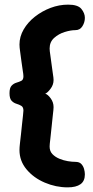

<svg xmlns="http://www.w3.org/2000/svg" viewBox="-20 -788 399 828"><path d="M272 20Q221 20 173 -0.5Q125 -21 94.5 -57.5Q64 -94 64 -141Q64 -152 66 -169.5Q68 -187 70.5 -209Q73 -231 75 -252Q77 -273 79 -288.5Q81 -304 81 -311Q81 -326 72 -331.5Q63 -337 51 -340.5Q39 -344 30 -353.5Q21 -363 21 -386Q21 -409 30 -418.5Q39 -428 51 -431.5Q63 -435 72 -439.5Q81 -444 81 -459Q81 -467 78 -484.5Q75 -502 72.5 -523Q70 -544 67 -564Q64 -584 64 -596Q64 -630 82 -661Q100 -692 130.5 -716Q161 -740 198 -754Q235 -768 274 -768Q316 -768 331 -749.5Q346 -731 346 -711Q346 -692 335.5 -675Q325 -658 305 -658Q285 -658 259 -650Q233 -642 213.5 -624.5Q194 -607 194 -579Q194 -569 197 -550.5Q200 -532 202.5 -510Q205 -488 208 -470Q211 -452 211 -443Q211 -422 197.5 -404.5Q184 -387 175 -384Q186 -381 198.5 -364Q211 -347 211 -326Q211 -317 208 -293Q205 -269 202.5 -240.5Q200 -212 197 -188.5Q194 -165 194 -156Q194 -136 206 -123.5Q218 -111 236 -103.5Q254 -96 272.5 -93Q291 -90 305 -90Q322 -90 330.5 -81Q339 -72 342.5 -59.5Q346 -47 346 -36Q346 -7 327 6.5Q308 20 272 20Z"/></svg>

Font: Dosis ExtraLight
Style: Bold
Weight: 700
Version: Version 3.001; ttfautohint (v1.8.2)